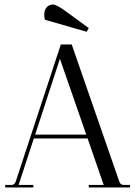

<svg xmlns="http://www.w3.org/2000/svg" viewBox="-20 -826 596 846"><path d="M362 -686 178 -739Q175 -749 175 -762Q175 -782 186 -794Q197 -806 213 -806Q230 -806 273 -774L371 -702ZM3 0V-11H30Q44 -11 49 -25L248 -630H296L506 -25Q511 -11 526 -11H553V0H371V-11H437L366 -216H129L62 -11H127V0ZM135 -233H360L244 -567Z"/></svg>

Font: Arapey Regular-Display
Style: Regular
Weight: 400
Designer: Eduardo Rodriguez Tunni
Foundry: Eduardo Rodriguez Tunni
Version: Version 4.000